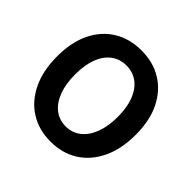

<svg xmlns="http://www.w3.org/2000/svg" viewBox="-187 -942 1144 1144"><g transform="rotate(45 385.0 -370.0)"><path d="M385 14Q287 14 212.5 -32.5Q138 -79 96 -166Q54 -253 54 -374Q54 -494 96 -579Q138 -664 212.5 -709Q287 -754 385 -754Q484 -754 558 -708.5Q632 -663 674 -578.5Q716 -494 716 -374Q716 -253 674 -166Q632 -79 558 -32.5Q484 14 385 14ZM385 -114Q440 -114 480.5 -146Q521 -178 543 -236.5Q565 -295 565 -374Q565 -453 543 -509.5Q521 -566 480.5 -596.5Q440 -627 385 -627Q330 -627 289.5 -596.5Q249 -566 227.5 -509.5Q206 -453 206 -374Q206 -295 227.5 -236.5Q249 -178 289.5 -146Q330 -114 385 -114Z"/></g></svg>

Font: Farlight84_Sys_V01
Style: Bold
Weight: 700
Designer: Monotype Design Team, Nadine Chahine and Nizar Qandah
Foundry: Monotype Imaging Inc.
Version: Version 2.004;October 31, 2024;FontCreator 14.0.0.2814 64-bi